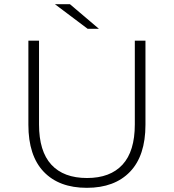

<svg xmlns="http://www.w3.org/2000/svg" viewBox="-20 -895 833 920"><path d="M116 -297V-700H167V-299Q167 -170 226 -106Q285 -42 397 -42Q508 -42 567 -106Q626 -170 626 -299V-700H677V-297Q677 -149 603 -72Q529 5 396 5Q263 5 189.5 -72Q116 -149 116 -297ZM243 -875H315L454 -757H400Z"/></svg>

Font: Goldbeck Next Light
Style: Regular
Weight: 300
Designer: Julieta Ulanovsky
Foundry: Julieta Ulanovsky
Version: Version 7.200